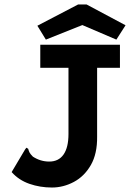

<svg xmlns="http://www.w3.org/2000/svg" viewBox="-20 -823 590 858"><path d="M212 15Q159 15 111.5 -1.5Q64 -18 32 -54L92 -155L98 -163L106 -158Q108 -150 111.5 -142.5Q115 -135 127 -123Q161 -101 200 -101Q242 -101 264 -132.5Q286 -164 286 -224V-520H160V-623H516V-520H414V-213Q415 -136 386 -85.5Q357 -35 310 -10Q263 15 212 15ZM185 -646 147 -708 329 -803H367L541 -710L500 -646L348 -711Z"/></svg>

Font: Inconsolata SemiExpanded ExtraBold
Style: Regular
Weight: 800
Width: 6
Monospace: yes
Designer: Raph Levien, Cyreal, Brenton Simpson
Foundry: Raph Levien, Cyreal, Google
Version: Version 3.001; ttfautohint (v1.8.2.53-6de2)